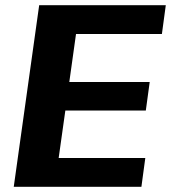

<svg xmlns="http://www.w3.org/2000/svg" viewBox="-20 -720 659 740"><path d="M171 -111H540L525 0H33L131 -700H619L604 -589H238L285 -675L239 -346L212 -404H557L542 -294H197L240 -352L194 -25Z"/></svg>

Font: Pathway Extreme 28pt
Style: Bold Italic
Weight: 700
Italic angle: -8°
Designer: Eduardo Rodriguez Tunni
Foundry: Eduardo Rodriguez Tunni
Version: Version 1.001;gftools[0.9.26]